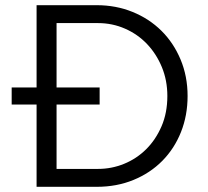

<svg xmlns="http://www.w3.org/2000/svg" viewBox="-20 -720 800 740"><path d="M121 0V-317H25V-383H121V-700H353Q427 -700 491 -674Q555 -648 602 -601.5Q649 -555 676 -490.5Q703 -426 703 -350Q703 -275 677.5 -211Q652 -147 605.5 -100Q559 -53 494.5 -26.5Q430 0 353 0ZM358 -631H198V-383H364V-317H198V-69H358Q410 -69 458 -88.5Q506 -108 543 -144.5Q580 -181 602.5 -233Q625 -285 625 -350Q625 -410 604 -461Q583 -512 547 -550Q511 -588 462 -609.5Q413 -631 358 -631Z"/></svg>

Font: Rosa Sans Light
Style: Regular
Weight: 300
Designer: Pentagram / MCKL
Foundry: Pentagram / MCKL
Version: Version 1.005;September 16, 2019;FontCreator 11.5.0.2425 64-